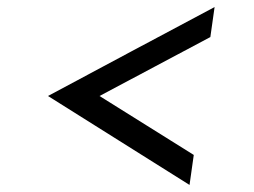

<svg xmlns="http://www.w3.org/2000/svg" viewBox="-20 -510 720 544"><path d="M529 -71 517 14Q416 -49 316.5 -112Q217 -175 116 -238Q234 -301 351.5 -364Q469 -427 588 -490L576 -405Q497 -363 419 -321.5Q341 -280 262 -238Q329 -196 395.5 -154.5Q462 -113 529 -71Z"/></svg>

Font: Josefin Slab SemiBold
Style: Italic
Weight: 600
Italic angle: -12°
Designer: Santiago Orozco
Foundry: Typemade
Version: Version 2.000